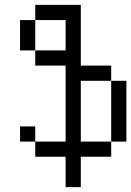

<svg xmlns="http://www.w3.org/2000/svg" viewBox="-20 -645 540 790"><path d="M250 0Q250 0 250 125H312.5Q312.5 125 312.5 0H437.5V-62.5H312.5Q312.5 -62.5 312.5 -312.5H437.5Q437.5 -312.5 437.5 -62.5H500Q500 -62.5 500 -312.5H437.5V-375H312.5Q312.5 -375 312.5 -625H125V-562.5H62.5Q62.5 -562.5 62.5 -437.5H125V-375H250V-62.5H125V0ZM125 -62.5V-125H62.5V-62.5ZM125 -437.5Q125 -437.5 125 -562.5H250Q250 -562.5 250 -437.5Z"/></svg>

Font: UnifontExMono
Style: Regular
Weight: 500
Version: Version 15.0.06